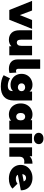

<svg xmlns="http://www.w3.org/2000/svg" viewBox="1740 -2616 1065 4614"><g transform="rotate(90 2272.0 -308.5)"><path d="M659 -547 439 0H205L-15 -547H217L327 -254L445 -547Z M1292 -547V0H1077V-52Q1047 -21 1007 -5.5Q967 10 922 10Q818 10 755 -53.5Q692 -117 692 -245V-547H918V-284Q918 -228 936 -204Q954 -180 989 -180Q1022 -180 1044 -206.5Q1066 -233 1066 -290V-547Z M1392 -202V-742H1618V-214Q1618 -188 1631 -174.5Q1644 -161 1668 -161Q1679 -161 1690.5 -164Q1702 -167 1709 -171L1718 -4Q1670 10 1621 10Q1513 10 1452.5 -44.5Q1392 -99 1392 -202Z M2379 -547V-109Q2379 47 2292.5 125.5Q2206 204 2046 204Q1964 204 1893 186.5Q1822 169 1772 136L1848 -18Q1880 6 1929 21Q1978 36 2023 36Q2091 36 2122 7Q2153 -22 2153 -78V-88Q2102 -30 2002 -30Q1932 -30 1871.5 -62.5Q1811 -95 1775 -155.5Q1739 -216 1739 -294Q1739 -372 1775 -432Q1811 -492 1871.5 -524.5Q1932 -557 2002 -557Q2114 -557 2164 -485V-547ZM2155 -294Q2155 -333 2128.5 -357Q2102 -381 2062 -381Q2021 -381 1994.5 -357Q1968 -333 1968 -294Q1968 -255 1995 -230.5Q2022 -206 2062 -206Q2102 -206 2128.5 -230.5Q2155 -255 2155 -294Z M3079 -547V0H2864V-45Q2815 10 2714 10Q2642 10 2581.5 -24.5Q2521 -59 2485.5 -124Q2450 -189 2450 -274Q2450 -359 2485.5 -423.5Q2521 -488 2581.5 -522.5Q2642 -557 2714 -557Q2805 -557 2853 -510V-547ZM2857 -274Q2857 -325 2832 -353Q2807 -381 2768 -381Q2729 -381 2704 -353Q2679 -325 2679 -274Q2679 -223 2704 -194.5Q2729 -166 2768 -166Q2807 -166 2832 -194.5Q2857 -223 2857 -274Z M3179 -547H3405V0H3179ZM3156 -706Q3156 -756 3193.5 -788.5Q3231 -821 3292 -821Q3354 -821 3391 -790Q3428 -759 3428 -710Q3428 -658 3391 -624.5Q3354 -591 3292 -591Q3231 -591 3193.5 -623.5Q3156 -656 3156 -706Z M3897 -557V-357Q3870 -361 3847 -361Q3731 -361 3731 -243V0H3505V-547H3720V-488Q3780 -557 3897 -557Z M4379 -197 4497 -78Q4415 10 4258 10Q4159 10 4084 -26.5Q4009 -63 3968 -128Q3927 -193 3927 -274Q3927 -356 3968 -420.5Q4009 -485 4080.5 -521Q4152 -557 4241 -557Q4322 -557 4390 -524.5Q4458 -492 4498 -428.5Q4538 -365 4538 -277L4164 -205Q4189 -157 4265 -157Q4301 -157 4325.5 -166Q4350 -175 4379 -197ZM4149 -312 4324 -346Q4315 -372 4293.5 -387.5Q4272 -403 4242 -403Q4203 -403 4178.5 -380Q4154 -357 4149 -312Z"/></g></svg>

Font: Montserrat Alternates Black
Style: Regular
Weight: 900
Designer: Julieta Ulanovsky
Foundry: Julieta Ulanovsky
Version: Version 7.200